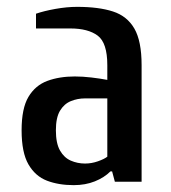

<svg xmlns="http://www.w3.org/2000/svg" viewBox="-20 -530 498 560"><path d="M195 10Q151 10 117 -3Q83 -16 63 -50.5Q43 -85 43 -150Q43 -214 63 -247.5Q83 -281 118 -294Q153 -307 198 -307Q221 -307 246.5 -304Q272 -301 293 -297V-340Q293 -405 265 -426Q237 -447 185 -447H85V-490Q108 -498 141.5 -504Q175 -510 205 -510Q268 -510 309.5 -496.5Q351 -483 372 -446.5Q393 -410 393 -340V0H315L307 -30H302Q284 -12 256.5 -1Q229 10 195 10ZM228 -53Q247 -53 265.5 -59.5Q284 -66 293 -73V-243H228Q206 -243 186.5 -235Q167 -227 155 -207Q143 -187 143 -150Q143 -112 155 -91Q167 -70 186.5 -61.5Q206 -53 228 -53Z"/></svg>

Font: Cuprum Medium
Style: Regular
Weight: 500
Designer: Jovanny Lemonad
Foundry: Jovanny Lemonad
Version: Version 3.000